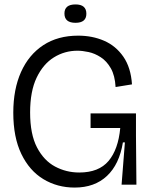

<svg xmlns="http://www.w3.org/2000/svg" viewBox="-20 -834 682 867"><path d="M317 13Q239 13 176 -25Q113 -63 76.5 -138.5Q40 -214 40 -325Q40 -431 75 -509Q110 -587 175.5 -630Q241 -673 333 -673Q397 -673 450 -650Q503 -627 537 -578Q571 -529 576 -453L502 -441Q499 -493 480.5 -525.5Q462 -558 435 -575.5Q408 -593 380 -599Q352 -605 330 -605Q272 -605 223.5 -575Q175 -545 145.5 -483.5Q116 -422 116 -326Q116 -228 147 -168.5Q178 -109 228.5 -82Q279 -55 338 -55Q426 -55 470 -107Q514 -159 523 -256H389V-322H594V-222L596 0H529L544 -191H535Q519 -92 463 -39.5Q407 13 317 13ZM321 -731Q271 -731 271 -773Q271 -814 321 -814Q370 -814 370 -772Q370 -731 321 -731Z"/></svg>

Font: Bricolage Grotesque 48pt Light
Style: Regular
Weight: 300
Designer: Mathieu Triay
Foundry: Atelier Triay
Version: Version 1.000; ttfautohint (v1.8.4.7-5d5b);gftools[0.9.32]